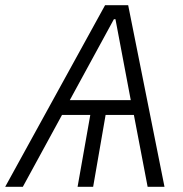

<svg xmlns="http://www.w3.org/2000/svg" viewBox="-57 -720 707 740"><path d="M-37 0H31L182 -277H291L242 0H302L350 -277H459L512 0H577L437 -700H348ZM212 -334 382 -646H388L447 -334Z"/></svg>

Font: Fixel Text 20240404 Light
Style: Italic
Weight: 300
Width: 4
Italic angle: -10°
Designer: AlfaBravo + MacPaw
Foundry: Kyrylo Tkachov, Marchela Mozhyna, Serhii Makarenko, Maria Weinstein, Zakhar Kryvoshyya
Version: Version 1.211;Glyphs 3.2 (3225)